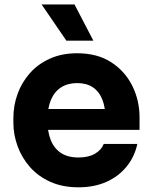

<svg xmlns="http://www.w3.org/2000/svg" viewBox="-20 -800 664 840"><path d="M323.5 19.5Q253.5 19.5 200.2 -4.5Q147 -28.5 111.2 -69.1Q75.5 -109.8 57 -160.2Q38.5 -210.8 38.5 -264V-283.5Q38.5 -338.5 57 -389.4Q75.5 -440.2 110.9 -480.1Q146.2 -520 198.4 -543.5Q250.5 -567 317.5 -567Q406 -567 466.6 -527.6Q527.2 -488.2 558.9 -424.4Q590.5 -360.5 590.5 -286V-231.8H106V-323.2H494.2L441.5 -280.5Q441.5 -330 427.6 -364.8Q413.8 -399.5 386.4 -418Q359 -436.5 317.5 -436.5Q276.2 -436.5 247 -417.6Q217.8 -398.8 202.6 -362.4Q187.5 -326 187.5 -273Q187.5 -224.2 201.9 -187.8Q216.2 -151.2 246.2 -131.1Q276.2 -111 323.5 -111Q367.8 -111 396 -127.8Q424.2 -144.5 433.8 -170.2H580.8Q569 -114.5 534.1 -71.5Q499.2 -28.5 445.9 -4.5Q392.5 19.5 323.5 19.5ZM270.5 -622 162 -780.5H306L388.5 -622Z"/></svg>

Font: SVN-Sora Variable
Style: Regular
Weight: 400
Designer: Jonathan Barnbrook, Julián Moncada
Foundry: Barnbrook Fonts
Version: Version 2.000 - Viet hoa boi STYLEno.1 Fonts